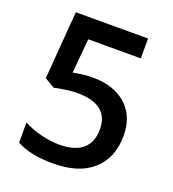

<svg xmlns="http://www.w3.org/2000/svg" viewBox="-132 -815 835 927"><g transform="rotate(20 285.5 -352.0)"><path d="M286.1 -445.8Q394 -445.8 457 -388.7Q520 -331.5 520 -232.9Q520 -118.7 448.5 -54.4Q377 9.8 245.1 9.8Q125.5 9.8 57.1 -28.8V-132.8Q96.7 -110.4 147.9 -98.1Q199.2 -85.9 243.2 -85.9Q320.8 -85.9 361.3 -120.6Q401.9 -155.3 401.9 -222.2Q401.9 -350.1 238.8 -350.1Q215.8 -350.1 182.1 -345.5Q148.4 -340.8 123 -335L71.8 -365.2L99.1 -713.9H470.2V-611.8H200.2L184.1 -435.1Q201.2 -438 225.8 -441.9Q250.5 -445.8 286.1 -445.8Z"/></g></svg>

Font: f1_44652          
Style: Regular
Weight: 600
Foundry: Ascender Corporation
Version: Version 1.10